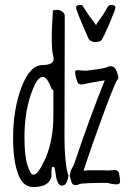

<svg xmlns="http://www.w3.org/2000/svg" viewBox="-20 -744 540 777"><path d="M269 -8 262 -32 264 -43Q266 -55 271.5 -63.5Q277 -72 281 -83Q343 -268 404 -419Q326 -406 312 -402Q297 -402 294 -411Q289 -422 286.5 -434Q284 -446 284 -454Q284 -460 297 -460Q310 -458 331 -458Q335 -458 372 -463.5Q409 -469 414 -472.5Q419 -476 432 -476Q449 -472 456 -444Q459 -433 459 -428Q459 -426 455 -421Q441 -404 361 -179Q339 -117 318 -53L326 -54Q331 -55 369 -55Q407 -55 418 -54Q420 -54 444 -56Q459 -56 462 -41Q466 -22 466 -9Q466 2 452 2Q432 2 416 -4Q315 -4 301 1Q295 5 285 5Q273 5 269 -8ZM115 13Q73 13 54 -38Q33 -92 33 -186Q33 -301 67 -391Q101 -481 153 -481Q197 -481 197 -506Q197 -510 196 -515Q184 -555 194 -699Q194 -704 209 -704Q224 -704 233 -696Q242 -688 242 -681Q242 -669 242 -644L241 -185Q241 -141 244.5 -102.5Q248 -64 254 -43L257 -33L255 -22Q254 -17 250 -8Q245 7 230 7Q211 7 205 -42Q203 -55 201.5 -62Q200 -69 196 -69Q193 -69 191 -67Q189 -65 188.5 -56.5Q188 -48 188 -28Q177 13 115 13ZM447 -713Q447 -709 442 -696Q423 -646 401 -600L394 -587Q389 -574 366 -574Q348 -574 339 -586Q288 -701 288 -713Q288 -724 303 -724Q315 -724 317 -717Q334 -688 369 -642L372 -649Q374 -652 389.5 -673.5Q405 -695 416 -717Q421 -724 432 -724Q447 -724 447 -713ZM115 -37Q125 -37 136.5 -52.5Q148 -68 165 -105Q196 -179 196 -276V-376Q196 -381 190 -382Q188 -385 187 -389Q178 -412 169.5 -422.5Q161 -433 153 -433Q141 -433 129 -415.5Q117 -398 103 -356Q79 -282 79 -189Q79 -112 91 -76Q97 -56 103 -46.5Q109 -37 115 -37Z"/></svg>

Font: Moon Stars Kai T HW Light
Style: Regular
Weight: 300
Designer: GuiWonder
Version: Version 1.101